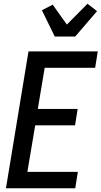

<svg xmlns="http://www.w3.org/2000/svg" viewBox="-20 -1011 545 1031"><path d="M12 0 133 -735H505L491 -647H220L183 -426H397L383 -338H169L127 -88H398L384 0ZM274 -815 205 -956 263 -986 339 -879 450 -991 501 -951 384 -815Z"/></svg>

Font: Iosevka Semibold Oblique
Style: Regular
Weight: 600
Italic angle: -9°
Monospace: yes
Designer: Belleve Invis
Foundry: Belleve Invis
Version: Version 32.5.0; ttfautohint (v1.8.4)